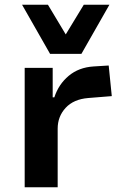

<svg xmlns="http://www.w3.org/2000/svg" viewBox="-20 -789 517 809"><path d="M84 0V-503H202V-379H209Q227 -434 269.5 -469.5Q312 -505 374 -509L438 -513L451 -384L352 -376Q290 -371 256.5 -334.5Q223 -298 223 -247V0ZM191 -562 73 -769H182L257 -644L333 -769H441L323 -562Z"/></svg>

Font: Nunito Sans 6pt
Style: Bold
Weight: 700
Version: Version 3.101;gftools[0.9.27]